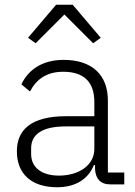

<svg xmlns="http://www.w3.org/2000/svg" viewBox="-20 -776 568 808"><path d="M216 -756 98 -617 130 -594 251 -715 372 -594 404 -617 286 -756ZM503 0V-50H434V-353C434 -461 367 -524 248 -524C155 -524 98 -480 70 -421L106 -391C134 -444 178 -474 246 -474C333 -474 377 -431 377 -347V-287H259C111 -287 51 -230 51 -139C51 -44 113 12 220 12C300 12 352 -24 375 -81H380V-63C383 -25 401 0 445 0ZM228 -37C158 -37 111 -69 111 -128V-152C111 -209 155 -244 257 -244H377V-149C377 -80 311 -37 228 -37Z"/></svg>

Font: IBM Plex Devanagari Light
Style: Regular
Weight: 300
Designer: Mike Abbink, Paul van der Laan, Pieter van Rosmalen, Erin McLaughlin
Foundry: Bold Monday
Version: Version 1.0